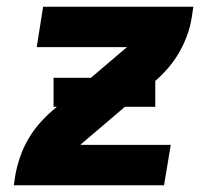

<svg xmlns="http://www.w3.org/2000/svg" viewBox="-20 -550 640 570"><path d="M21 0 26 -33Q31 -59 40 -85Q49 -111 63 -135.5Q77 -160 95.5 -181.5Q114 -203 136 -222L345 -400Q348 -402 351 -405Q354 -408 357 -410H89L108 -530H554L549 -497Q545 -471 535.5 -445Q526 -419 512 -394.5Q498 -370 479.5 -348.5Q461 -327 439 -308L230 -130Q227 -128 224 -125Q221 -122 219 -120H487L467 0ZM139 -233V-319H441V-233Z"/></svg>

Font: Iosevka Curly Heavy Extended
Style: Italic
Weight: 900
Width: 7
Italic angle: -9°
Monospace: yes
Designer: Belleve Invis
Foundry: Belleve Invis
Version: Version 11.1.0; ttfautohint (v1.8.3)